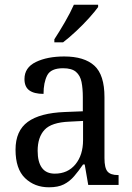

<svg xmlns="http://www.w3.org/2000/svg" viewBox="-20 -786 563 816"><path d="M188 10Q127 10 86.5 -29Q46 -68 46 -150Q46 -230 98 -268Q150 -306 256 -310L332 -313V-373Q332 -410 326.5 -437.5Q321 -465 303 -480.5Q285 -496 248 -496Q196 -496 180.5 -465.5Q165 -435 165 -387Q125 -387 104.5 -402Q84 -417 84 -450Q84 -499 132.5 -522.5Q181 -546 253 -546Q338 -546 381 -507Q424 -468 424 -373V-114Q424 -72 437 -57Q450 -42 481 -42H484V0H355L340 -87H333Q314 -59 295 -37Q276 -15 251.5 -2.5Q227 10 188 10ZM213 -48Q268 -48 300.5 -87.5Q333 -127 333 -191V-272L275 -269Q199 -266 169.5 -234.5Q140 -203 140 -145Q140 -98 158 -73Q176 -48 213 -48ZM211 -619Q232 -651 255.5 -691.5Q279 -732 294 -766H397V-756Q385 -739 359.5 -710.5Q334 -682 303.5 -653.5Q273 -625 248 -606H211Z"/></svg>

Font: Noto Serif Lao SemCond
Style: Regular
Weight: 400
Width: 4
Designer: Monotype Design Team
Foundry: Monotype Imaging Inc.
Version: Version 2.004; ttfautohint (v1.8.4.7-5d5b)